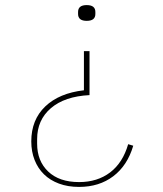

<svg xmlns="http://www.w3.org/2000/svg" viewBox="-20 -541 640 755"><path d="M291 194Q247 194 212 181Q177 168 153 144.5Q129 121 116 88Q103 55 103 15Q103 -70 158 -122.5Q213 -175 310 -186V-340H332V-167Q234 -162 180 -115.5Q126 -69 126 6V24Q126 92 169.5 133.5Q213 175 291 175Q363 175 413 137Q463 99 484 26L504 32Q481 110 425.5 152Q370 194 291 194ZM321 -459Q287 -459 287 -486V-494Q287 -521 321 -521Q355 -521 355 -494V-486Q355 -459 321 -459Z"/></svg>

Font: IBM Plex Mono Thin
Style: Regular
Weight: 100
Monospace: yes
Designer: Mike Abbink, Paul van der Laan, Pieter van Rosmalen
Foundry: Bold Monday
Version: Version 2.3